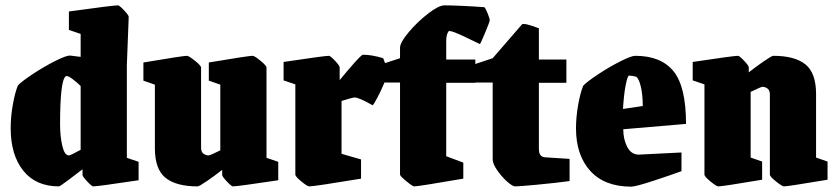

<svg xmlns="http://www.w3.org/2000/svg" viewBox="-20 -685 3127 719"><path d="M20 -205Q20 -248 28 -293Q36 -338 47 -365Q61 -380 102.5 -407.5Q144 -435 185.5 -456Q227 -477 242 -477L282 -472V-558L238 -573V-642Q404 -665 422 -665Q427 -665 444.5 -646.5Q462 -628 462 -622L455 -440V-94L499 -79V-10Q346 13 329 13Q324 13 306.5 -5.5Q289 -24 289 -30V-51Q266 -33 235 -10Q204 13 201 13Q114 13 67 -46Q20 -105 20 -205ZM282 -124V-363Q270 -375 251 -389.5Q232 -404 226 -399Q205 -384 205 -220Q205 -173 213.5 -138Q222 -103 238 -103Q244 -103 282 -124Z M560 -130V-368L517 -383V-451Q666 -476 680 -476Q687 -476 710 -457.5Q733 -439 733 -432V-132Q733 -116 742 -109.5Q751 -103 761 -103Q767 -103 805 -122V-368L762 -383V-451Q910 -476 926 -476Q933 -476 955.5 -457.5Q978 -439 978 -432V-94L1022 -79V-10Q869 13 852 13Q847 13 829.5 -5.5Q812 -24 812 -30V-49Q787 -29 756.5 -8Q726 13 720 13Q640 13 600 -19Q560 -51 560 -130Z M1086 -31V-369L1042 -384V-453Q1195 -476 1212 -476Q1217 -476 1234.5 -457.5Q1252 -439 1252 -433V-385Q1278 -417 1306 -448.5Q1334 -480 1339 -480Q1373 -480 1415 -467Q1416 -464 1423 -446Q1430 -428 1430 -412Q1430 -401 1418 -372Q1406 -343 1392 -317Q1378 -291 1375 -291Q1324 -320 1308 -320Q1301 -320 1259 -307V-109L1332 -88V-16Q1157 13 1138 13Q1131 13 1108.5 -5.5Q1086 -24 1086 -31Z M1478 -31V-376H1420V-448L1478 -467V-506Q1478 -526 1510.5 -564.5Q1543 -603 1583 -634Q1623 -665 1645 -665Q1668 -665 1711.5 -663Q1755 -661 1794 -658Q1799 -653 1806.5 -634Q1814 -615 1814 -609Q1814 -604 1796.5 -562Q1779 -520 1777 -520Q1773 -522 1724 -545.5Q1675 -569 1663 -569Q1659 -569 1655 -558.5Q1651 -548 1651 -528V-462H1760V-375H1651V-100L1715 -76V-16Q1547 13 1531 13Q1525 13 1501.5 -6.5Q1478 -26 1478 -31Z M1825 -88V-376H1750V-442L1825 -467L1935 -594Q1943 -600 1998 -579V-462H2101V-375H1998V-129Q1998 -111 2004 -104Q2010 -97 2020 -96L2113 -90V-7Q2062 0 1993 6.5Q1924 13 1909 13Q1899 13 1878.5 -5.5Q1858 -24 1841.5 -48Q1825 -72 1825 -88Z M2137 -204Q2137 -247 2145 -292Q2153 -337 2164 -364Q2178 -379 2219.5 -406.5Q2261 -434 2302.5 -455Q2344 -476 2359 -476Q2455 -476 2502 -418.5Q2549 -361 2549 -221L2314 -201Q2314 -163 2329 -134.5Q2344 -106 2372 -106L2532 -114V-44Q2497 -31 2428.5 -8.5Q2360 14 2344 14Q2244 14 2190.5 -45Q2137 -104 2137 -204ZM2387 -288Q2387 -329 2380 -359.5Q2373 -390 2363 -397Q2359 -399 2349.5 -400.5Q2340 -402 2336 -402Q2330 -402 2323 -366Q2316 -330 2313 -277Z M2618 -31V-369L2574 -384V-453Q2727 -476 2744 -476Q2749 -476 2766.5 -457.5Q2784 -439 2784 -433V-414Q2809 -434 2839.5 -455Q2870 -476 2876 -476Q2956 -476 2996 -444Q3036 -412 3036 -333V-95L3079 -80V-12Q2930 13 2916 13Q2909 13 2886 -5.5Q2863 -24 2863 -31V-331Q2863 -347 2854 -353.5Q2845 -360 2835 -360Q2831 -360 2791 -341V-95L2834 -80V-12Q2686 13 2670 13Q2663 13 2640.5 -5.5Q2618 -24 2618 -31Z"/></svg>

Font: Grenze Black
Style: Regular
Weight: 900
Designer: Renata Polastri
Foundry: Omnibus-Type
Version: Version 1.002; ttfautohint (v1.8)